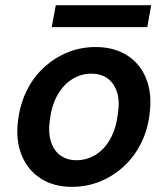

<svg xmlns="http://www.w3.org/2000/svg" viewBox="-20 -711 650 743"><path d="M258 12Q187 12 136.5 -21Q86 -54 63 -112.5Q40 -171 50 -246Q58 -309 83.5 -360.5Q109 -412 149.5 -449.5Q190 -487 241 -508Q292 -529 350 -529Q422 -529 472.5 -496.5Q523 -464 546 -406Q569 -348 559 -271Q552 -209 526 -157Q500 -105 459.5 -67.5Q419 -30 368 -9Q317 12 258 12ZM276 -91Q316 -91 350 -112Q384 -133 406.5 -173Q429 -213 436 -269Q444 -321 432.5 -355.5Q421 -390 395.5 -408Q370 -426 334 -426Q294 -426 260 -405Q226 -384 203 -344Q180 -304 173 -248Q166 -197 177.5 -162Q189 -127 214.5 -109Q240 -91 276 -91ZM180 -606 196 -691H565L550 -606Z"/></svg>

Font: DM Sans 11pt SemiBold
Style: Italic
Weight: 600
Italic angle: -10°
Version: Version 4.004;gftools[0.9.30]